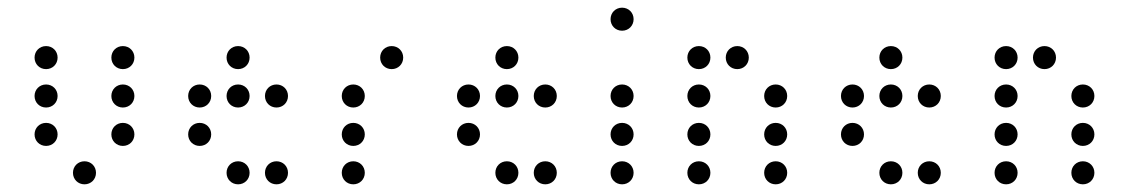

<svg xmlns="http://www.w3.org/2000/svg" viewBox="-20 -500 2940 500"><path d="M100 -320C117 -320 130 -333 130 -350C130 -367 117 -380 100 -380C83 -380 70 -367 70 -350C70 -333 83 -320 100 -320ZM300 -320C317 -320 330 -333 330 -350C330 -367 317 -380 300 -380C283 -380 270 -367 270 -350C270 -333 283 -320 300 -320ZM100 -220C117 -220 130 -233 130 -250C130 -267 117 -280 100 -280C83 -280 70 -267 70 -250C70 -233 83 -220 100 -220ZM300 -220C317 -220 330 -233 330 -250C330 -267 317 -280 300 -280C283 -280 270 -267 270 -250C270 -233 283 -220 300 -220ZM100 -120C117 -120 130 -133 130 -150C130 -167 117 -180 100 -180C83 -180 70 -167 70 -150C70 -133 83 -120 100 -120ZM300 -120C317 -120 330 -133 330 -150C330 -167 317 -180 300 -180C283 -180 270 -167 270 -150C270 -133 283 -120 300 -120ZM200 -20C217 -20 230 -33 230 -50C230 -67 217 -80 200 -80C183 -80 170 -67 170 -50C170 -33 183 -20 200 -20Z M600 -320C617 -320 630 -333 630 -350C630 -367 617 -380 600 -380C583 -380 570 -367 570 -350C570 -333 583 -320 600 -320ZM500 -220C517 -220 530 -233 530 -250C530 -267 517 -280 500 -280C483 -280 470 -267 470 -250C470 -233 483 -220 500 -220ZM600 -220C617 -220 630 -233 630 -250C630 -267 617 -280 600 -280C583 -280 570 -267 570 -250C570 -233 583 -220 600 -220ZM700 -220C717 -220 730 -233 730 -250C730 -267 717 -280 700 -280C683 -280 670 -267 670 -250C670 -233 683 -220 700 -220ZM500 -120C517 -120 530 -133 530 -150C530 -167 517 -180 500 -180C483 -180 470 -167 470 -150C470 -133 483 -120 500 -120ZM600 -20C617 -20 630 -33 630 -50C630 -67 617 -80 600 -80C583 -80 570 -67 570 -50C570 -33 583 -20 600 -20ZM700 -20C717 -20 730 -33 730 -50C730 -67 717 -80 700 -80C683 -80 670 -67 670 -50C670 -33 683 -20 700 -20Z M1000 -320C1017 -320 1030 -333 1030 -350C1030 -367 1017 -380 1000 -380C983 -380 970 -367 970 -350C970 -333 983 -320 1000 -320ZM900 -220C917 -220 930 -233 930 -250C930 -267 917 -280 900 -280C883 -280 870 -267 870 -250C870 -233 883 -220 900 -220ZM900 -120C917 -120 930 -133 930 -150C930 -167 917 -180 900 -180C883 -180 870 -167 870 -150C870 -133 883 -120 900 -120ZM900 -20C917 -20 930 -33 930 -50C930 -67 917 -80 900 -80C883 -80 870 -67 870 -50C870 -33 883 -20 900 -20Z M1300 -320C1317 -320 1330 -333 1330 -350C1330 -367 1317 -380 1300 -380C1283 -380 1270 -367 1270 -350C1270 -333 1283 -320 1300 -320ZM1200 -220C1217 -220 1230 -233 1230 -250C1230 -267 1217 -280 1200 -280C1183 -280 1170 -267 1170 -250C1170 -233 1183 -220 1200 -220ZM1300 -220C1317 -220 1330 -233 1330 -250C1330 -267 1317 -280 1300 -280C1283 -280 1270 -267 1270 -250C1270 -233 1283 -220 1300 -220ZM1400 -220C1417 -220 1430 -233 1430 -250C1430 -267 1417 -280 1400 -280C1383 -280 1370 -267 1370 -250C1370 -233 1383 -220 1400 -220ZM1200 -120C1217 -120 1230 -133 1230 -150C1230 -167 1217 -180 1200 -180C1183 -180 1170 -167 1170 -150C1170 -133 1183 -120 1200 -120ZM1300 -20C1317 -20 1330 -33 1330 -50C1330 -67 1317 -80 1300 -80C1283 -80 1270 -67 1270 -50C1270 -33 1283 -20 1300 -20ZM1400 -20C1417 -20 1430 -33 1430 -50C1430 -67 1417 -80 1400 -80C1383 -80 1370 -67 1370 -50C1370 -33 1383 -20 1400 -20Z M1600 -420C1617 -420 1630 -433 1630 -450C1630 -467 1617 -480 1600 -480C1583 -480 1570 -467 1570 -450C1570 -433 1583 -420 1600 -420ZM1600 -220C1617 -220 1630 -233 1630 -250C1630 -267 1617 -280 1600 -280C1583 -280 1570 -267 1570 -250C1570 -233 1583 -220 1600 -220ZM1600 -120C1617 -120 1630 -133 1630 -150C1630 -167 1617 -180 1600 -180C1583 -180 1570 -167 1570 -150C1570 -133 1583 -120 1600 -120ZM1600 -20C1617 -20 1630 -33 1630 -50C1630 -67 1617 -80 1600 -80C1583 -80 1570 -67 1570 -50C1570 -33 1583 -20 1600 -20Z M1800 -320C1817 -320 1830 -333 1830 -350C1830 -367 1817 -380 1800 -380C1783 -380 1770 -367 1770 -350C1770 -333 1783 -320 1800 -320ZM1900 -320C1917 -320 1930 -333 1930 -350C1930 -367 1917 -380 1900 -380C1883 -380 1870 -367 1870 -350C1870 -333 1883 -320 1900 -320ZM1800 -220C1817 -220 1830 -233 1830 -250C1830 -267 1817 -280 1800 -280C1783 -280 1770 -267 1770 -250C1770 -233 1783 -220 1800 -220ZM2000 -220C2017 -220 2030 -233 2030 -250C2030 -267 2017 -280 2000 -280C1983 -280 1970 -267 1970 -250C1970 -233 1983 -220 2000 -220ZM1800 -120C1817 -120 1830 -133 1830 -150C1830 -167 1817 -180 1800 -180C1783 -180 1770 -167 1770 -150C1770 -133 1783 -120 1800 -120ZM2000 -120C2017 -120 2030 -133 2030 -150C2030 -167 2017 -180 2000 -180C1983 -180 1970 -167 1970 -150C1970 -133 1983 -120 2000 -120ZM1800 -20C1817 -20 1830 -33 1830 -50C1830 -67 1817 -80 1800 -80C1783 -80 1770 -67 1770 -50C1770 -33 1783 -20 1800 -20ZM2000 -20C2017 -20 2030 -33 2030 -50C2030 -67 2017 -80 2000 -80C1983 -80 1970 -67 1970 -50C1970 -33 1983 -20 2000 -20Z M2300 -320C2317 -320 2330 -333 2330 -350C2330 -367 2317 -380 2300 -380C2283 -380 2270 -367 2270 -350C2270 -333 2283 -320 2300 -320ZM2200 -220C2217 -220 2230 -233 2230 -250C2230 -267 2217 -280 2200 -280C2183 -280 2170 -267 2170 -250C2170 -233 2183 -220 2200 -220ZM2300 -220C2317 -220 2330 -233 2330 -250C2330 -267 2317 -280 2300 -280C2283 -280 2270 -267 2270 -250C2270 -233 2283 -220 2300 -220ZM2400 -220C2417 -220 2430 -233 2430 -250C2430 -267 2417 -280 2400 -280C2383 -280 2370 -267 2370 -250C2370 -233 2383 -220 2400 -220ZM2200 -120C2217 -120 2230 -133 2230 -150C2230 -167 2217 -180 2200 -180C2183 -180 2170 -167 2170 -150C2170 -133 2183 -120 2200 -120ZM2300 -20C2317 -20 2330 -33 2330 -50C2330 -67 2317 -80 2300 -80C2283 -80 2270 -67 2270 -50C2270 -33 2283 -20 2300 -20ZM2400 -20C2417 -20 2430 -33 2430 -50C2430 -67 2417 -80 2400 -80C2383 -80 2370 -67 2370 -50C2370 -33 2383 -20 2400 -20Z M2600 -320C2617 -320 2630 -333 2630 -350C2630 -367 2617 -380 2600 -380C2583 -380 2570 -367 2570 -350C2570 -333 2583 -320 2600 -320ZM2700 -320C2717 -320 2730 -333 2730 -350C2730 -367 2717 -380 2700 -380C2683 -380 2670 -367 2670 -350C2670 -333 2683 -320 2700 -320ZM2600 -220C2617 -220 2630 -233 2630 -250C2630 -267 2617 -280 2600 -280C2583 -280 2570 -267 2570 -250C2570 -233 2583 -220 2600 -220ZM2800 -220C2817 -220 2830 -233 2830 -250C2830 -267 2817 -280 2800 -280C2783 -280 2770 -267 2770 -250C2770 -233 2783 -220 2800 -220ZM2600 -120C2617 -120 2630 -133 2630 -150C2630 -167 2617 -180 2600 -180C2583 -180 2570 -167 2570 -150C2570 -133 2583 -120 2600 -120ZM2800 -120C2817 -120 2830 -133 2830 -150C2830 -167 2817 -180 2800 -180C2783 -180 2770 -167 2770 -150C2770 -133 2783 -120 2800 -120ZM2600 -20C2617 -20 2630 -33 2630 -50C2630 -67 2617 -80 2600 -80C2583 -80 2570 -67 2570 -50C2570 -33 2583 -20 2600 -20ZM2800 -20C2817 -20 2830 -33 2830 -50C2830 -67 2817 -80 2800 -80C2783 -80 2770 -67 2770 -50C2770 -33 2783 -20 2800 -20Z"/></svg>

Font: TINY 5x3 60
Style: Regular
Weight: 150
Designer: Jack Halten Fahnestock
Foundry: Velvetyne Type Foundry
Version: Version 1.002;hotconv 1.0.109;makeotfexe 2.5.65596